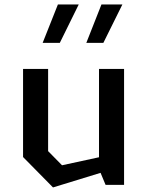

<svg xmlns="http://www.w3.org/2000/svg" viewBox="-20 -830 660 862"><path d="M196 -520.5H83.5V-125L218 11.5L431.5 -54L454 0H537V-520.5H424.5V-124L258.5 -88L196 -151.5ZM171.5 -637.5H248.5L333.5 -810H240ZM367.5 -637.5H444L529.5 -810H435.5Z"/></svg>

Font: Monaspace Krypton Medium
Style: Regular
Weight: 500
Designer: Riley Cran & the Lettermatic Team
Foundry: Lettermatic
Version: Version 1.101 (Monaspace Krypton)